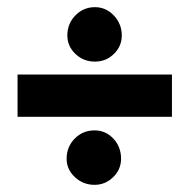

<svg xmlns="http://www.w3.org/2000/svg" viewBox="-20 -504 528 536"><path d="M460 -178H29V-296H460ZM166 -61Q166 -94 188.5 -117Q211 -140 244 -140Q275 -140 296.5 -117Q318 -94 318 -61Q318 -31 296 -9.5Q274 12 244 12Q212 12 189 -9.5Q166 -31 166 -61ZM168 -405Q168 -438 190.5 -461Q213 -484 245 -484Q276 -484 298 -460.5Q320 -437 320 -405Q320 -375 298 -353.5Q276 -332 245 -332Q213 -332 190.5 -353.5Q168 -375 168 -405Z"/></svg>

Font: Tajawal Black
Style: Regular
Weight: 900
Designer: Boutros Fonts
Foundry: Created by Boutros International 2017
Version: Version 1.700